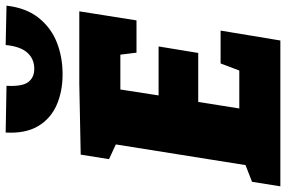

<svg xmlns="http://www.w3.org/2000/svg" viewBox="-198 -824 1010 678"><g transform="rotate(-90 307.0 -485.0)"><path d="M422 -211H538L503 0H-12L4 -100L63 -123L136 -581L84 -605L100 -705L350 -710H606L574 -508H460L453 -565H330L309 -430H482L459 -290H286L263 -145H397ZM384 -769Q322 -769 274 -790.5Q226 -812 200 -856.5Q174 -901 178 -970L343 -967Q340 -912 356 -890.5Q372 -869 403 -869Q438 -869 460 -893.5Q482 -918 487 -970L626 -967Q618 -897 582.5 -853Q547 -809 495.5 -789Q444 -769 384 -769Z"/></g></svg>

Font: Bitter Black
Style: Italic
Weight: 900
Italic angle: -9°
Designer: Sol Matas, and Bitter project Authors
Foundry: Sol Matas
Version: Version 2.001